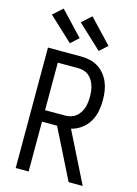

<svg xmlns="http://www.w3.org/2000/svg" viewBox="-143 -1057 810 1132"><g transform="rotate(15 262.5 -490.5)"><path d="M149 0H70V-735H272Q299 -735 326 -729Q353 -723 376 -709Q399 -695 416.5 -673.5Q434 -652 444.5 -626.5Q455 -601 459 -574Q463 -547 463 -519Q463 -485 456.5 -451Q450 -417 432.5 -387.5Q415 -358 386.5 -337Q358 -316 325 -308L479 0H393L241 -304H149ZM149 -374H272Q289 -374 306 -379Q323 -384 336.5 -394.5Q350 -405 359.5 -419.5Q369 -434 374.5 -450.5Q380 -467 382 -484.5Q384 -502 384 -519Q384 -537 382 -554Q380 -571 374.5 -587.5Q369 -604 359.5 -619Q350 -634 336.5 -644.5Q323 -655 306 -659.5Q289 -664 272 -664H149ZM364 -793 218 -929 276 -981 412 -837ZM188 -793 42 -929 100 -981 236 -837Z"/></g></svg>

Font: Iosevka Pride
Style: Regular
Weight: 400
Monospace: yes
Designer: Belleve Invis
Foundry: Belleve Invis
Version: Version 30.3.1; ttfautohint (v1.8.4)